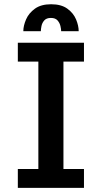

<svg xmlns="http://www.w3.org/2000/svg" viewBox="-20 -906 490 926"><path d="M66 0V-91H165V-609H66V-700H385V-609H286V-91H385V0ZM226.5 -885.5Q275.5 -885.5 304.8 -864.2Q334 -843 346.8 -812.5Q359.5 -782 359.5 -755.5H275Q275 -765 271.5 -780.2Q268 -795.5 257.5 -807.5Q247 -819.5 225.5 -819.5Q204 -819.5 193.5 -807.5Q183 -795.5 180 -780.2Q177 -765 177 -755.5H92.5Q92.5 -782 105.8 -812.5Q119 -843 148.5 -864.2Q178 -885.5 226.5 -885.5Z"/></svg>

Font: Trispace Condensed Medium
Style: Regular
Weight: 500
Width: 3
Designer: Tyler Finck
Foundry: Etcetera Type Company
Version: Version 1.210; ttfautohint (v1.8.3)